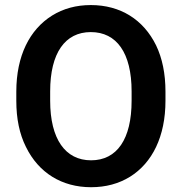

<svg xmlns="http://www.w3.org/2000/svg" viewBox="-20 -741 729 770"><path d="M643.6 -373.5C643.6 -445.3 630.9 -507.3 606 -559.1C555.2 -662.6 462.9 -720.7 344.2 -720.7C285.6 -720.7 233.9 -706.5 189 -678.7C99.1 -622.6 45.4 -517.6 45.4 -373.5V-336.9C45.4 -265.1 58.1 -203.6 84 -151.9C134.8 -47.9 228 9.8 345.2 9.8C404.3 9.8 456.5 -4.4 501.5 -32.2C590.8 -87.9 643.6 -193.8 643.6 -336.9ZM507.8 -336.9C507.8 -183.1 449.2 -98.1 345.2 -98.1C242.2 -98.1 181.2 -183.1 181.2 -336.9V-374.5C181.2 -528.8 241.2 -612.3 344.2 -612.3C447.8 -612.3 507.8 -528.8 507.8 -374.5Z"/></svg>

Font: Vazirmatn SemiBold
Style: Regular
Weight: 600
Designer: Saber Rastikerdar
Foundry: Saber Rastikerdar
Version: Version 33.003